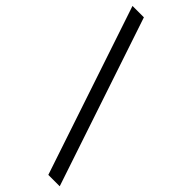

<svg xmlns="http://www.w3.org/2000/svg" viewBox="-298 -843 929 929"><g transform="rotate(45 167.0 -378.0)"><path d="M273 55 -17 -811H61L351 55Z"/></g></svg>

Font: Krub Medium
Style: Regular
Weight: 500
Designer: Ekaluck Peanpanawate
Foundry: Cadson Demak Co.,Ltd.
Version: Version 1.000; ttfautohint (v1.6)